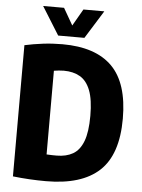

<svg xmlns="http://www.w3.org/2000/svg" viewBox="-62 -998 779 1057"><g transform="rotate(5 327.0 -470.0)"><path d="M232 9.5Q140.5 9.5 49 -1V-726Q97.5 -736.5 149.8 -743Q202 -749.5 257.5 -749.5Q441 -749.5 532.5 -657.8Q624 -566 624 -370Q624 -171.5 526.5 -81Q429 9.5 232 9.5ZM279 -136Q331.5 -136 368.5 -157.2Q405.5 -178.5 425 -229.5Q444.5 -280.5 444.5 -370Q444.5 -459.5 424.5 -510.8Q404.5 -562 367.2 -583.5Q330 -605 277.5 -605Q265.5 -605 250 -603.5Q234.5 -602 223 -600V-137.5Q240.5 -136.5 254.5 -136.2Q268.5 -136 279 -136ZM229.5 -795 133 -950H248.5L302 -857L355.5 -950H471L374.5 -795Z"/></g></svg>

Font: Encode Sans Cnd XBd
Style: Regular
Weight: 800
Width: 3
Designer: Multiple Designers
Foundry: Impallari Type
Version: Version 3.002; ttfautohint (v1.8.3) -l 8 -r 50 -G 200 -x 14 